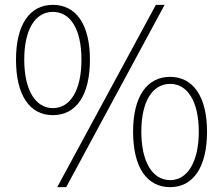

<svg xmlns="http://www.w3.org/2000/svg" viewBox="-20 -759 920 792"><path d="M198 -284C294 -284 351 -365 351 -513C351 -658 294 -739 198 -739C103 -739 46 -658 46 -513C46 -365 103 -284 198 -284ZM198 -313C126 -313 80 -388 80 -513C80 -638 126 -710 198 -710C271 -710 316 -638 316 -513C316 -388 271 -313 198 -313ZM216 13H253L659 -739H623ZM682 13C776 13 834 -68 834 -216C834 -361 776 -442 682 -442C586 -442 529 -361 529 -216C529 -68 586 13 682 13ZM682 -16C609 -16 563 -91 563 -216C563 -341 609 -413 682 -413C753 -413 800 -341 800 -216C800 -91 753 -16 682 -16Z"/></svg>

Font: Harano Aji Gothic TW ExtraLight
Style: Regular
Weight: 250
Foundry: Masamichi Hosoda
Version: HaranoAjiGothicTW-ExtraLight version 20230610;ttx 4.39.4